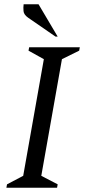

<svg xmlns="http://www.w3.org/2000/svg" viewBox="-20 -882 405 902"><path d="M10 0 13 -16 89 -56 186 -604 114 -644 117 -660H355L352 -644L271 -604L174 -56L251 -16L248 0ZM241 -710 112 -799Q92 -813 90.5 -830Q89 -847 91 -862H161L251 -710Z"/></svg>

Font: Spectral
Style: Italic
Weight: 400
Italic angle: -10°
Designer: Jean-Baptiste Levee
Foundry: Production Type
Version: Version 2.001